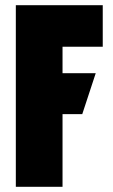

<svg xmlns="http://www.w3.org/2000/svg" viewBox="-20 -720 435 740"><path d="M376 -700H41V0H221V-280H297L349 -438H221V-540H376Z"/></svg>

Font: Advent Pro Black
Style: Regular
Weight: 900
Version: Version 3.000